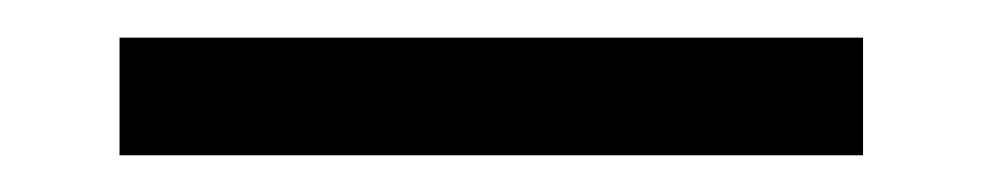

<svg xmlns="http://www.w3.org/2000/svg" viewBox="-20 -20 522 102"><path d="M43.5 62.5V0H438.5V62.5Z"/></svg>

Font: Encode Sans Cnd
Style: Regular
Weight: 400
Width: 3
Designer: Multiple Designers
Foundry: Impallari Type
Version: Version 3.002; ttfautohint (v1.8.3) -l 8 -r 50 -G 200 -x 14 